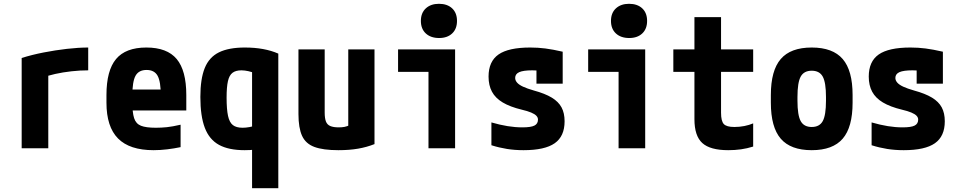

<svg xmlns="http://www.w3.org/2000/svg" viewBox="-20 -780 5040 1010"><path d="M94 -475Q148 -492 209.5 -504Q271 -516 332 -523Q393 -530 444 -530V-410Q401 -410 356 -405Q311 -400 270.5 -391Q230 -382 199 -370L234 -435V0H94Z M788 10Q662 10 601 -51.5Q540 -113 540 -240V-280Q540 -409 590.5 -469.5Q641 -530 750 -530Q859 -530 909.5 -469.5Q960 -409 960 -280V-199H608V-309H850L826 -274Q826 -351 809 -381.5Q792 -412 751 -412Q710 -412 693 -381.5Q676 -351 676 -274V-246Q676 -188 685.5 -158.5Q695 -129 721.5 -118.5Q748 -108 800 -108Q829 -108 858 -111Q887 -114 930 -124V-6Q897 1 860 5.5Q823 10 788 10Z M1306 210V-462L1337 -390Q1307 -401 1287 -405.5Q1267 -410 1250 -410Q1220 -410 1203 -397Q1186 -384 1179 -353Q1172 -322 1172 -267Q1172 -205 1179.5 -170.5Q1187 -136 1205 -122Q1223 -108 1256 -108Q1273 -108 1292.5 -111.5Q1312 -115 1341 -124L1375 -1Q1350 4 1323 7Q1296 10 1267 10Q1183 10 1132 -18Q1081 -46 1057.5 -107.5Q1034 -169 1034 -270Q1034 -365 1057 -422Q1080 -479 1131.5 -504.5Q1183 -530 1268 -530Q1371 -530 1444 -498V210Z M1760 10Q1680 10 1634 -7Q1588 -24 1569 -65.5Q1550 -107 1550 -180V-520H1688V-188Q1688 -158 1694.5 -141Q1701 -124 1717.5 -117Q1734 -110 1762 -110Q1779 -110 1792 -112.5Q1805 -115 1821.5 -122.5Q1838 -130 1864 -144L1812 -58V-520H1950V-22Q1910 -6 1864 2Q1818 10 1760 10Z M2234 0V-402H2074V-520H2374V0ZM2290 -580Q2246 -580 2220 -604Q2194 -628 2194 -670Q2194 -712 2220 -736Q2246 -760 2289 -760Q2333 -760 2358.5 -736Q2384 -712 2384 -670Q2384 -628 2358.5 -604Q2333 -580 2290 -580Z M2734 10Q2688 10 2647 3.5Q2606 -3 2565 -16V-136Q2610 -123 2650 -116.5Q2690 -110 2728 -110Q2773 -110 2791.5 -119.5Q2810 -129 2810 -151Q2810 -162 2801.5 -171Q2793 -180 2774 -188Q2755 -196 2725 -203Q2663 -218 2624.5 -241Q2586 -264 2568 -297.5Q2550 -331 2550 -377Q2550 -457 2602.5 -493.5Q2655 -530 2769 -530Q2810 -530 2849 -525Q2888 -520 2940 -508V-340H2802V-480L2861 -405Q2830 -408 2812 -409Q2794 -410 2780 -410Q2733 -410 2711.5 -400.5Q2690 -391 2690 -370Q2690 -357 2700 -345.5Q2710 -334 2731.5 -324Q2753 -314 2788 -304Q2847 -288 2882.5 -266.5Q2918 -245 2934 -215Q2950 -185 2950 -142Q2950 -63 2898 -26.5Q2846 10 2734 10Z M3234 0V-402H3074V-520H3374V0ZM3290 -580Q3246 -580 3220 -604Q3194 -628 3194 -670Q3194 -712 3220 -736Q3246 -760 3289 -760Q3333 -760 3358.5 -736Q3384 -712 3384 -670Q3384 -628 3358.5 -604Q3333 -580 3290 -580Z M3811 10Q3716 10 3674.5 -27.5Q3633 -65 3633 -153V-402H3522V-520H3633V-690H3773V-520H3942V-402H3773V-187Q3773 -143 3787.5 -127.5Q3802 -112 3843 -112Q3870 -112 3895.5 -117Q3921 -122 3942 -131V-9Q3910 1 3878 5.5Q3846 10 3811 10Z M4250 10Q4139 10 4087 -50.5Q4035 -111 4035 -240V-280Q4035 -409 4087 -469.5Q4139 -530 4250 -530Q4361 -530 4413 -469.5Q4465 -409 4465 -280V-240Q4465 -111 4413 -50.5Q4361 10 4250 10ZM4250 -112Q4291 -112 4308 -143Q4325 -174 4325 -250V-270Q4325 -346 4308 -377Q4291 -408 4250 -408Q4209 -408 4192 -377Q4175 -346 4175 -270V-250Q4175 -174 4192 -143Q4209 -112 4250 -112Z M4734 10Q4688 10 4647 3.5Q4606 -3 4565 -16V-136Q4610 -123 4650 -116.5Q4690 -110 4728 -110Q4773 -110 4791.5 -119.5Q4810 -129 4810 -151Q4810 -162 4801.5 -171Q4793 -180 4774 -188Q4755 -196 4725 -203Q4663 -218 4624.5 -241Q4586 -264 4568 -297.5Q4550 -331 4550 -377Q4550 -457 4602.5 -493.5Q4655 -530 4769 -530Q4810 -530 4849 -525Q4888 -520 4940 -508V-340H4802V-480L4861 -405Q4830 -408 4812 -409Q4794 -410 4780 -410Q4733 -410 4711.5 -400.5Q4690 -391 4690 -370Q4690 -357 4700 -345.5Q4710 -334 4731.5 -324Q4753 -314 4788 -304Q4847 -288 4882.5 -266.5Q4918 -245 4934 -215Q4950 -185 4950 -142Q4950 -63 4898 -26.5Q4846 10 4734 10Z"/></svg>

Font: M PLUS Code Latin
Style: Bold
Weight: 700
Designer: Coji Morishita
Foundry: UNDERFOREST DESIGN
Version: Version 1.002; ttfautohint (v1.8.3)